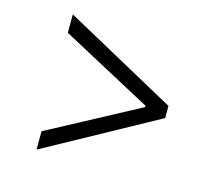

<svg xmlns="http://www.w3.org/2000/svg" viewBox="-82 -645 802 722"><g transform="rotate(15 319.5 -284.0)"><path d="M553.2 -260.7 116.7 -21V-92.3L473.6 -283.2L469.7 -277.8V-291L473.6 -284.2L116.7 -475.6V-547.4L553.2 -308.1Z"/></g></svg>

Font: Inter 20pt Light
Style: Regular
Weight: 300
Version: Version 4.001;git-66647c0bb